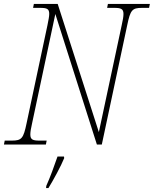

<svg xmlns="http://www.w3.org/2000/svg" viewBox="-37 -734 781 975"><path d="M-17 0H196L200 -20H163C130 -20 117 -25 117 -51C117 -64 120 -82 126 -108L244 -663L455 0H480L609 -606C625 -683 634 -694 684 -694H720L724 -714H511L507 -694H544C577 -694 590 -689 590 -663C590 -650 587 -632 581 -606L465 -63L256 -714H135L131 -694H167C202 -694 213 -689 213 -663C213 -650 209 -632 204 -606L98 -108C82 -31 73 -20 23 -20H-13ZM198 210 197 221H209C232 184 274 107 289 69L288 61H255C239 108 217 168 198 210Z"/></svg>

Font: Noto Serif SemiCondensed Thin
Style: Italic
Weight: 100
Width: 4
Italic angle: -12°
Designer: Monotype Design Team
Foundry: Monotype Imaging Inc.
Version: Version 2.013